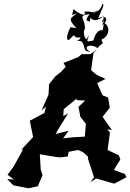

<svg xmlns="http://www.w3.org/2000/svg" viewBox="-20 -992 703 1037"><path d="M455 -146 456 -132 488 -34 468 -8 500 -28 597 0 663 -35 655 -52 595 -74 630 -131 622 -153 561 -182 574 -276 559 -293 584 -290 534 -361 573 -410 564 -465 534 -477 505 -543 550 -566 500 -589 472 -613 485 -706 504 -724 468 -700 420 -699 403 -684 323 -652 335 -631 309 -603 279 -580 245 -537 242 -480 204 -395 228 -416 220 -382 141 -340 159 -251 156 -249 94 -182 105 -186 54 -93 21 -48 55 -22 19 -25 52 9 134 25 184 14 210 -46 200 -76 195 -159 284 -144 309 -142 346 -147 351 -172 402 -182 429 -170ZM280 -265 291 -288 348 -380 322 -365 324 -402 400 -464 396 -500 386 -527 397 -486 394 -451 440 -449 404 -415 414 -361 444 -323 438 -254 380 -251 321 -245 351 -286 290 -271ZM362 -845C364 -853 325 -780 351 -775C404 -828 358 -783 414 -790C413 -767 369 -775 418 -770C447 -744 421 -712 469 -713C422 -732 460 -763 508 -732C527 -764 545 -745 527 -778C566 -790 587 -853 531 -875C536 -892 548 -903 532 -856C569 -883 557 -916 510 -893C529 -941 548 -968 533 -972C517 -905 459 -941 497 -922C492 -925 416 -941 441 -918C443 -912 421 -904 377 -943C365 -895 369 -914 395 -919C358 -891 346 -892 392 -840ZM469 -898C472 -885 502 -869 541 -907C533 -896 549 -890 534 -828C513 -836 492 -806 484 -773C443 -765 447 -764 464 -807C444 -770 463 -809 447 -780C432 -787 429 -833 439 -835C440 -899 394 -905 464 -916C428 -869 461 -885 465 -873Z"/></svg>

Font: Asimov Aggro
Style: CondIt
Weight: 500
Designer: Google
Version: Version 2.000980; 2014